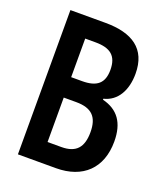

<svg xmlns="http://www.w3.org/2000/svg" viewBox="-133 -804 765 893"><g transform="rotate(20 250.0 -357.0)"><path d="M61 0H249C382 0 462 -77 462 -209C462 -302 423 -355 346 -374V-379C413 -395 447 -458 447 -539C447 -662 368 -714 234 -714H61ZM225 -422H171V-613H222C296 -613 331 -585 331 -516C331 -450 298 -422 225 -422ZM239 -101H171V-321H233C311 -321 343 -286 343 -212C343 -137 312 -101 239 -101Z"/></g></svg>

Font: Noto Sans Mono ExtraCondensed SemiBold
Style: Regular
Weight: 600
Width: 2
Designer: Monotype Design Team
Foundry: Monotype Imaging Inc.
Version: Version 2.014